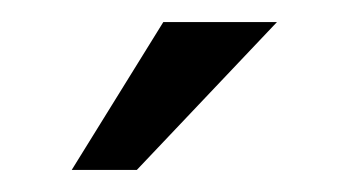

<svg xmlns="http://www.w3.org/2000/svg" viewBox="-20 -639 316 174"><path d="M231 -619 104 -485H45L128 -619Z"/></svg>

Font: Josefin Sans Thin
Style: Regular
Weight: 400
Version: Version 2.000